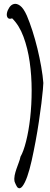

<svg xmlns="http://www.w3.org/2000/svg" viewBox="-20 -744 263 1010"><path d="M56.6 210.9Q53.7 195.3 57.1 178.7Q60.5 162.1 66.4 145Q72.3 127.9 78.6 111.3Q85 94.7 87.9 80.1Q103.5 53.7 117.2 -0.5Q130.9 -54.7 138.7 -123.5Q146.5 -192.4 146.5 -269Q146.5 -345.7 136.2 -418Q126 -490.2 103.5 -550.8Q81.1 -611.3 43.9 -647.5Q26.4 -641.6 20 -651.4Q13.7 -661.1 16.6 -675.8Q19.5 -690.4 29.3 -705.1Q39.1 -719.7 53.7 -723.1Q68.4 -726.6 85.9 -713.9Q103.5 -701.2 121.1 -662.1Q135.7 -627.9 150.4 -582.5Q165 -537.1 176.8 -488.8Q188.5 -440.4 196.8 -393.1Q205.1 -345.7 208 -307.6Q208 -301.8 205.6 -272.5Q203.1 -243.2 197.8 -200.2Q192.4 -157.2 184.6 -104.5Q176.8 -51.8 167 0.5Q157.2 52.7 146.5 101.1Q135.7 149.4 123.5 184.1Q111.3 218.8 98.1 235.8Q85 252.9 72.3 242.2Q71.3 241.2 68.8 237.3Q66.4 233.4 64 228.5Q61.5 223.6 59.6 218.8Q57.6 213.9 56.6 210.9Z"/></svg>

Font: Give You Glory
Style: Regular
Weight: 400
Designer: Kimberly Geswein
Foundry: Kimberly Geswein
Version: Version 1.002